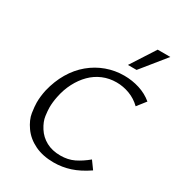

<svg xmlns="http://www.w3.org/2000/svg" viewBox="-224 -1103 1150 1250"><g transform="rotate(30 351.0 -477.5)"><path d="M371 10Q289 10 228 -19.5Q167 -49 131 -100Q95 -151 88 -198.5Q81 -246 81 -273Q81 -319 92 -370Q111 -449 148.5 -512.5Q186 -576 239 -620Q292 -664 355.5 -687Q419 -710 488 -710Q548 -710 603.5 -692.5Q659 -675 702 -639L651 -574Q613 -611 565 -629Q517 -647 467 -647Q412 -647 364.5 -627Q317 -607 280 -570Q243 -533 216.5 -482Q190 -431 178 -370Q169 -326 169 -287Q169 -265 174 -226Q179 -187 206.5 -143.5Q234 -100 279.5 -75.5Q325 -51 386 -51Q443 -51 487.5 -72.5Q532 -94 578 -132L620 -74Q554 -29 494 -9.5Q434 10 371 10ZM473 -782 591 -965H686L538 -782Z"/></g></svg>

Font: Isabella Sans
Style: Italic
Weight: 400
Italic angle: -12°
Designer: Christian Thalmann (Catharsis Fonts), Cristiano Sobral
Foundry: The Isabella Sans Project Authors
Version: Version 2.026; ttfautohint (v1.8.4.7-5d5b-dirty)